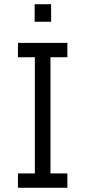

<svg xmlns="http://www.w3.org/2000/svg" viewBox="-20 -889 404 909"><path d="M299 -618H219V-68H299V0H65V-68H145V-618H65V-686H299ZM222 -786H144V-869H222Z"/></svg>

Font: Chivo Light
Style: Regular
Weight: 300
Designer: Hector Gatti
Foundry: Omnibus-Type
Version: Version 1.007